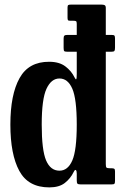

<svg xmlns="http://www.w3.org/2000/svg" viewBox="-20 -800 531 833"><path d="M25 -259.5Q25 -389.5 64.8 -461Q104.5 -532.5 193.5 -532Q237 -532 263.5 -512Q290 -492 303.5 -464Q308.5 -453.5 310.8 -456.5Q313 -459.5 313 -479.5V-575.5H273Q261.5 -575.5 258.8 -578.2Q256 -581 256 -592V-632.5Q256 -642 259.2 -645.2Q262.5 -648.5 272 -648.5H313V-696.5Q313 -706 310 -708Q307 -710 297.5 -710H284.5Q276.5 -710 274.8 -712.8Q273 -715.5 273 -723.5V-767.5Q273 -776 276.2 -778Q279.5 -780 287.5 -780H420Q429.5 -780 434.2 -777.5Q439 -775 439 -765V-648.5H464Q474 -648.5 476.5 -645.5Q479 -642.5 479 -633V-593Q479 -583 476.5 -579.2Q474 -575.5 462.5 -575.5H439V-88Q439 -76 442 -73Q445 -70 457.5 -70H464Q473 -70 476 -67.5Q479 -65 479 -56V-15.5Q479 -5.5 476.5 -2.8Q474 0 464 0H329.5Q318.5 0 315.8 -3.5Q313 -7 313 -18V-47Q313 -58.5 309.2 -62Q305.5 -65.5 300 -54.5Q286 -25.5 261.2 -6.2Q236.5 13 194 13Q102.5 13 63.8 -58.5Q25 -130 25 -259.5ZM161 -259.5Q161 -148.5 180 -104Q199 -59.5 238 -59.5Q274.5 -59.5 293.8 -104Q313 -148.5 313 -259.5Q313 -370.5 293.8 -415Q274.5 -459.5 238 -459.5Q202.5 -459.5 181.8 -415Q161 -370.5 161 -259.5Z"/></svg>

Font: Besley* Condensed Semi
Style: Regular
Weight: 600
Width: 3
Designer: Owen Earl
Foundry: indestructible type*
Version: Version 3.000; ttfautohint (v1.8.3)